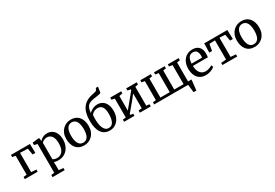

<svg xmlns="http://www.w3.org/2000/svg" viewBox="72 -2223 5472 3822"><g transform="rotate(-30 2808.0 -312.0)"><path d="M40.9 -555.3H477L482 -347.1H419.2L393.5 -494.8L218 -500.2V-57.9L334.9 -49.5V0H38.9V-49.5L114.2 -57.9V-492.2L40.9 -506.5Z M1093.4 -297.4Q1093.4 -234.1 1073.7 -178.3Q1054.1 -122.5 1016.8 -79.8Q979.6 -37.1 926.6 -13Q873.5 11 806.6 11Q782.4 11 754.9 7Q727.3 3.1 709.8 -3.3L712.1 80.6V182.1L816 192.9V242H537.1V192.9L609.3 182.1V-478.3L536.3 -495.6V-549.9L678.7 -567.6H680.7L701.2 -550.2V-491.1Q717.6 -509.1 742.9 -527.3Q768.1 -545.6 801.4 -557.8Q834.7 -570 874.9 -570Q931.5 -570 981.5 -542.1Q1031.5 -514.1 1062.4 -454.1Q1093.4 -394 1093.4 -297.4ZM834.6 -500.3Q806.8 -500.3 782.8 -492.1Q758.8 -484 740.6 -472Q722.3 -460 712.1 -448.5V-71.7Q719.4 -60.8 747 -51.1Q774.5 -41.4 810.3 -41.4Q858.1 -41.4 897.1 -66.4Q936.1 -91.4 959.1 -144.5Q982.1 -197.7 982.1 -282.6Q982.1 -340.3 970.7 -381.6Q959.2 -422.9 938.8 -449.3Q918.3 -475.6 891.6 -487.9Q865 -500.3 834.6 -500.3Z M1152.5 -279.3Q1152.5 -349.6 1174.5 -403.7Q1196.6 -457.8 1234.3 -494.8Q1272 -531.8 1319.1 -550.9Q1366.3 -570 1416.7 -570Q1504.4 -570 1560.3 -531.6Q1616.2 -493.2 1643.1 -427.4Q1669.9 -361.7 1669.9 -279.7Q1669.9 -209.2 1647.8 -154.8Q1625.8 -100.5 1588.1 -63.6Q1550.4 -26.7 1503.2 -7.9Q1456 11 1405.6 11Q1340 11 1292.1 -11.1Q1244.2 -33.1 1213.3 -72.5Q1182.5 -112 1167.5 -164.9Q1152.5 -217.8 1152.5 -279.3ZM1411.8 -45.9Q1457.1 -45.9 1488.9 -70.9Q1520.7 -96 1537.5 -146.3Q1554.4 -196.6 1554.4 -272Q1554.4 -323.5 1546.6 -367.5Q1538.8 -411.5 1522.1 -444.2Q1505.4 -476.9 1478.2 -495Q1451 -513.1 1411.8 -513.1Q1366.3 -513.1 1334.1 -488.1Q1301.9 -463 1284.8 -413Q1267.7 -362.9 1267.7 -287Q1267.7 -235 1275.8 -191Q1283.9 -147 1301 -114.4Q1318.1 -81.8 1345.5 -63.8Q1373 -45.9 1411.8 -45.9Z M1992.3 9.8Q1931 9.8 1883.6 -14Q1836.1 -37.7 1803.7 -84Q1771.3 -130.3 1754.7 -198.9Q1738.1 -267.6 1738.1 -357.3Q1738.1 -453.5 1757.3 -527.9Q1776.5 -602.2 1816.6 -655.9Q1856.8 -709.5 1920 -743.4Q1983.2 -777.4 2071.1 -791.9Q2103.1 -797.2 2125.1 -805.3Q2147.1 -813.5 2155.1 -831.1L2170.8 -865.9H2221.2L2201.5 -737.3Q2188.5 -725.9 2160.1 -719.7Q2131.7 -713.5 2094.4 -708.9Q2030.2 -701.6 1983.4 -690.3Q1936.6 -679 1905.6 -656.2Q1874.7 -633.4 1857.5 -591.7Q1840.4 -550 1835.1 -481Q1856.5 -503.8 1886.8 -523.4Q1917 -543 1953.7 -555.1Q1990.4 -567.1 2030.1 -567.1Q2101.3 -567.1 2150.5 -532.8Q2199.7 -498.5 2225.2 -437.2Q2250.7 -375.9 2250.7 -294.1Q2250.7 -203.4 2217.2 -135Q2183.6 -66.6 2125.5 -28.4Q2067.3 9.8 1992.3 9.8ZM1999 -44.7Q2047.1 -44.7 2077.8 -74.6Q2108.5 -104.5 2123.3 -159Q2138 -213.4 2138 -286.7Q2138 -359.6 2122.2 -407.1Q2106.3 -454.6 2075.3 -477.9Q2044.2 -501.2 1998.5 -501.2Q1961.9 -501.2 1932.1 -488.7Q1902.2 -476.3 1882.2 -459.7Q1862.2 -443.1 1854 -430.7Q1852.6 -416.1 1851.2 -400.2Q1849.8 -384.4 1849.2 -368Q1848.7 -351.7 1848.7 -335.6Q1848.7 -285.5 1855.1 -234.1Q1861.6 -182.8 1878 -139.9Q1894.4 -97.1 1923.8 -70.9Q1953.2 -44.7 1999 -44.7Z M2321.4 0V-49.5L2392.8 -57.9V-492.2L2323.2 -506.4V-555.3H2573.9V-506.4L2496.4 -492.2V-155.6L2569.4 -243.7L2759.8 -475.3V-492.2L2689.8 -506.4V-555.3H2931.6V-506.4L2863.4 -491.9V-57.9L2934.6 -49.5V0H2683.7V-49.5L2759.8 -57.9V-399.5L2681.1 -298.9L2496.4 -77.3V-57.2L2559 -49.5V0Z M3812.3 180Q3811 159.8 3808.5 136.2Q3806 112.6 3803.1 88.4Q3800.2 64.1 3797.6 41.4Q3795 18.7 3793.4 0L3762.5 -59H3903.8Q3901.7 -39 3899.2 -14.9Q3896.6 9.2 3894 35.1Q3891.5 61 3888.7 86.8Q3885.8 112.6 3883.3 136.5Q3880.8 160.4 3878.3 180ZM3012.4 0V-48L3084.4 -57.8V-494.9L3014.1 -506.2V-555.1H3256.2V-506.2L3188.3 -494.9V-56.8H3402.9V-494.9L3328 -506.2V-555.1H3574.7V-506.2L3506.8 -494.9V-56.8H3721.3V-494.9L3646.4 -506.2V-555.1H3895.6V-506.2L3825.2 -494.9V-57.8L3897.3 -48V0Z M4202.2 11Q4118.6 11 4063.3 -26Q4008 -63 3980.8 -128.6Q3953.5 -194.2 3953.5 -279.4Q3953.5 -345.3 3972.8 -398.9Q3992.1 -452.4 4027.1 -490.6Q4062 -528.8 4109.8 -549.4Q4157.6 -570 4214.6 -570Q4308 -570 4359.3 -518.6Q4410.7 -467.2 4413.8 -370.6Q4413.8 -340.5 4412.4 -318.1Q4411 -295.6 4407 -278.4H4063Q4063.7 -230.1 4074.9 -189.7Q4086.2 -149.3 4107.6 -119.9Q4129 -90.5 4160.6 -74.4Q4192.2 -58.3 4233.6 -58.3Q4275.8 -58.3 4318.7 -73.3Q4361.6 -88.3 4384.5 -106.6L4403.9 -63Q4386 -44.3 4354.3 -27.5Q4322.5 -10.6 4282.9 0.2Q4243.3 11 4202.2 11ZM4063.5 -330.9H4304.3Q4305.2 -337.9 4305.8 -346.5Q4306.4 -355.1 4306.6 -362.7Q4306.9 -370.4 4306.9 -374.2Q4306.5 -435 4281.3 -474.4Q4256.1 -513.8 4196 -513.8Q4169.1 -513.8 4146.1 -504.6Q4123.1 -495.3 4105.4 -474.4Q4087.8 -453.5 4077 -418.2Q4066.3 -383 4063.5 -330.9Z M4581.2 0V-49.5L4698.5 -58.9V-500.1L4568.3 -494.6L4541.9 -345.4H4478.4L4483.3 -555.1H5014.7L5020.4 -345.4H4956.5L4930.4 -494.6L4802 -500.1V-58.9L4921.6 -49.5V0Z M5072.5 -279.3Q5072.5 -349.6 5094.5 -403.7Q5116.6 -457.8 5154.3 -494.8Q5192 -531.8 5239.1 -550.9Q5286.3 -570 5336.7 -570Q5424.4 -570 5480.3 -531.6Q5536.2 -493.2 5563.1 -427.4Q5589.9 -361.7 5589.9 -279.7Q5589.9 -209.2 5567.8 -154.8Q5545.8 -100.5 5508.1 -63.6Q5470.4 -26.7 5423.2 -7.9Q5376 11 5325.6 11Q5260 11 5212.1 -11.1Q5164.2 -33.1 5133.3 -72.5Q5102.5 -112 5087.5 -164.9Q5072.5 -217.8 5072.5 -279.3ZM5331.8 -45.9Q5377.1 -45.9 5408.9 -70.9Q5440.7 -96 5457.5 -146.3Q5474.4 -196.6 5474.4 -272Q5474.4 -323.5 5466.6 -367.5Q5458.8 -411.5 5442.1 -444.2Q5425.4 -476.9 5398.2 -495Q5371 -513.1 5331.8 -513.1Q5286.3 -513.1 5254.1 -488.1Q5221.9 -463 5204.8 -413Q5187.7 -362.9 5187.7 -287Q5187.7 -235 5195.8 -191Q5203.9 -147 5221 -114.4Q5238.1 -81.8 5265.5 -63.8Q5293 -45.9 5331.8 -45.9Z"/></g></svg>

Font: Merriweather 7pt Light
Style: Regular
Weight: 300
Designer: Eben Sorkin
Foundry: Eben Sorkin
Version: Version 2.200;gftools[0.9.31]